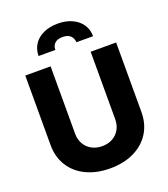

<svg xmlns="http://www.w3.org/2000/svg" viewBox="-167 -1056 1036 1183"><g transform="rotate(-20 351.5 -464.5)"><path d="M649.4 -707V-251Q649.4 -172.9 612.1 -113.8Q574.7 -54.7 507.3 -22.5Q439.9 9.8 351.6 9.8Q262.7 9.8 195.3 -22.5Q127.9 -54.7 90.8 -113.8Q53.7 -172.9 53.7 -251V-707H219.7V-264.6Q219.7 -227.5 236.3 -198.2Q252.9 -168.9 283 -152.3Q313 -135.7 351.6 -135.7Q390.1 -135.7 419.9 -152.3Q449.7 -168.9 466.1 -198.2Q482.4 -227.5 482.4 -264.6V-707ZM350.6 -939.5Q403.8 -939.5 444.3 -920.7Q484.9 -901.9 507.1 -868.4Q529.3 -835 529.3 -792H419.9Q418.9 -817.4 402.1 -834.5Q385.3 -851.6 350.6 -851.6Q314.9 -851.6 298.1 -834.5Q281.2 -817.4 282.2 -792H171.9Q171.9 -835 193.6 -868.4Q215.3 -901.9 255.9 -920.7Q296.4 -939.5 350.6 -939.5Z"/></g></svg>

Font: Pretendard GOV ExtraBold
Style: Regular
Weight: 800
Designer: Base glyphs from Inter by Rasmus Andersson; Hangeul glyphs from Noto Sans CJK(Source Han Sans) by Jang Soo-young and Kan
Foundry: Kil Hyung-jin
Version: Version 1.309